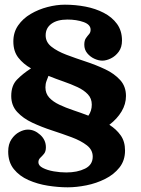

<svg xmlns="http://www.w3.org/2000/svg" viewBox="-20 -785 604 820"><path d="M367 -658Q367 -680 337 -690.8Q307 -701.5 268 -701.5Q224.5 -701.5 199.8 -683.5Q175 -665.5 175 -634Q175 -605 199.8 -585.5Q224.5 -566 263.5 -551.2Q302.5 -536.5 346.5 -522Q390.5 -507.5 429.5 -489Q468.5 -470.5 493.2 -443.2Q518 -416 518 -375Q518 -340.5 499.2 -309Q480.5 -277.5 447 -252Q476.5 -233.5 495.2 -207.2Q514 -181 514 -142Q514 -99.5 490.2 -69.5Q466.5 -39.5 429 -20.8Q391.5 -2 349 6.5Q306.5 15 269 15Q228.5 15 184.2 8Q140 1 101.5 -16Q63 -33 39 -62.8Q15 -92.5 15 -138Q15 -169.5 29 -190.2Q43 -211 62.5 -221.2Q82 -231.5 99 -231.5Q127 -231.5 151.5 -209.5Q176 -187.5 176 -156Q176 -138 168 -128.2Q160 -118.5 152 -111Q144 -103.5 144 -92Q144 -77.5 163 -67.8Q182 -58 209.5 -53.2Q237 -48.5 263 -48.5Q310.5 -48.5 343.2 -64.8Q376 -81 376 -116Q376 -145 350.8 -164.5Q325.5 -184 286 -198.8Q246.5 -213.5 202 -228Q157.5 -242.5 118 -261Q78.5 -279.5 53.2 -307Q28 -334.5 28 -375Q28 -420 52.8 -445.2Q77.5 -470.5 112.5 -493Q79.5 -511.5 58.2 -538.8Q37 -566 37 -608Q37 -647 57.5 -676.5Q78 -706 111.2 -725.5Q144.5 -745 183 -755Q221.5 -765 257 -765Q301.5 -765 344.8 -756.8Q388 -748.5 423.2 -730.2Q458.5 -712 479.8 -682.8Q501 -653.5 501 -612Q501 -583 487 -564Q473 -545 453.5 -535.5Q434 -526 417 -526Q401 -526 383 -534.2Q365 -542.5 352.5 -557.8Q340 -573 340 -594Q340 -612 346.8 -621.8Q353.5 -631.5 360.2 -639Q367 -646.5 367 -658ZM187 -461Q183.5 -452 178.8 -439.5Q174 -427 174 -412Q174 -386 190.2 -368.2Q206.5 -350.5 233.5 -337.8Q260.5 -325 292.8 -314.2Q325 -303.5 357.5 -291Q372 -311.5 372 -338Q372 -364.5 355.2 -382.2Q338.5 -400 311.2 -412.8Q284 -425.5 251.5 -436.8Q219 -448 187 -461Z"/></svg>

Font: Besley* Narrow
Style: Bold
Weight: 700
Width: 4
Designer: Owen Earl
Foundry: indestructible type*
Version: Version 3.000; ttfautohint (v1.8.3)